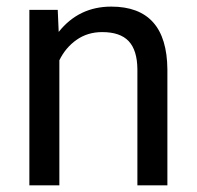

<svg xmlns="http://www.w3.org/2000/svg" viewBox="-20 -558 592 578"><path d="M153.8 -528.3 156.7 -461.9Q217.3 -538.1 314.9 -538.1Q482.4 -538.1 483.9 -349.1V0H393.6V-349.6Q393.1 -406.7 367.4 -434.1Q341.8 -461.4 287.6 -461.4Q243.7 -461.4 210.4 -438Q177.2 -414.6 158.7 -376.5V0H68.4V-528.3Z"/></svg>

Font: Shabnam FD
Style: Regular
Weight: 400
Foundry: DejaVu fonts team - Redesigned by Saber Rastikerdar - Based on Vazir font
Version: Version 5.00;October 20, 2019;FontCreator 12.0.0.2547 64-bit